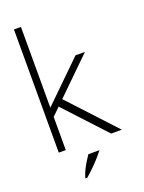

<svg xmlns="http://www.w3.org/2000/svg" viewBox="-174 -836 829 1109"><g transform="rotate(-20 241.0 -282.0)"><path d="M58 0V-757H101V0ZM380 0 125.5 -274.5 157 -311 445.5 0ZM97 -200 66 -226.5 341 -495H399ZM163.5 192.5Q191.5 168 214.5 145Q237.5 122 255 102Q272.5 82 284 67H215.5Q207.5 79 195.2 98.2Q183 117.5 170.8 141.5Q158.5 165.5 151 192.5Z"/></g></svg>

Font: Russolo 10pt ExtraLight
Style: Regular
Weight: 200
Designer: Micah Stupak-Hahn
Version: Version 1.000